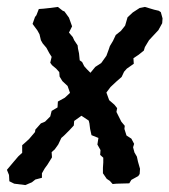

<svg xmlns="http://www.w3.org/2000/svg" viewBox="-21 -526 489 554"><path d="M20 4 6 -3 5 -21 -1 -36 20 -61 32 -75 43 -85V-107L51 -114L63 -125L80 -145L81 -152L97 -170L109 -175L124 -190L128 -206L145 -216L146 -233L166 -244L181 -258L174 -278L159 -292L151 -305L150 -318L141 -328L129 -338L124 -345L128 -362L121 -373L113 -388L102 -401L97 -410L93 -427L87 -438L73 -457L80 -477L84 -482L91 -500L105 -501L123 -503L146 -506L160 -495L165 -493L178 -475L187 -450L178 -432L189 -419L193 -410L203 -395L204 -386L207 -372L209 -352L216 -347L222 -335L230 -326L240 -316L254 -333L271 -344L281 -358L286 -365L293 -384L296 -393L305 -408L313 -425L328 -437L340 -452L347 -476L362 -490L382 -503L397 -506L424 -498L437 -495L443 -491L448 -473L447 -459L436 -439L422 -424L409 -410L397 -390L394 -380L379 -368L364 -358L365 -342L345 -328L337 -319L330 -304L314 -290L298 -275L286 -259L294 -237L309 -224L317 -214L315 -203L319 -195L329 -175L339 -163L338 -154L344 -135L358 -126L366 -111L363 -101L367 -86L374 -74L377 -60L383 -39L382 -24L378 -18L358 -7L352 3L315 4L304 5L296 -4L287 -10L276 -26V-42L277 -57V-71L268 -79L269 -93L260 -109L263 -128L243 -136L239 -154L237 -170L235 -178L214 -192L193 -177L192 -164L180 -151L164 -135L156 -128L147 -109L137 -95L128 -87L129 -72L116 -51L108 -40L100 -26V-13L81 -8L71 0L52 8Z"/></svg>

Font: Winky Rough
Style: Italic
Weight: 400
Italic angle: -8.97852°
Designer: Simon Atzbach
Foundry: typofactur
Version: Version 1.206